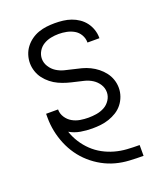

<svg xmlns="http://www.w3.org/2000/svg" viewBox="-138 -617 775 920"><g transform="rotate(-20 250.0 -156.5)"><path d="M433 215Q398 215 362.5 213Q327 211 293.5 202Q260 193 229 176Q198 159 171.5 135.5Q145 112 125 83.5Q105 55 91.5 22.5Q78 -10 71 -44.5Q64 -79 64 -114V-134H125V-133Q125 -112 137 -93.5Q149 -75 167.5 -64.5Q186 -54 207 -50.5Q228 -47 249 -47Q270 -47 291 -50.5Q312 -54 330.5 -64Q349 -74 361 -92.5Q373 -111 373 -132Q373 -154 361 -172.5Q349 -191 331 -202.5Q313 -214 291.5 -219.5Q270 -225 249 -229.5Q228 -234 207.5 -240Q187 -246 167.5 -255Q148 -264 131 -277.5Q114 -291 101 -308Q88 -325 81 -346Q74 -367 74 -388Q74 -409 80.5 -429.5Q87 -450 100 -467Q113 -484 130.5 -496.5Q148 -509 168 -516Q188 -523 209 -525.5Q230 -528 251 -528Q272 -528 293 -525.5Q314 -523 334 -516Q354 -509 371.5 -497Q389 -485 401.5 -468.5Q414 -452 421 -431.5Q428 -411 428 -390V-387H367V-389Q367 -409 356.5 -427Q346 -445 328.5 -455Q311 -465 291 -469Q271 -473 251 -473Q231 -473 211 -469Q191 -465 173.5 -454.5Q156 -444 145.5 -426Q135 -408 135 -388Q135 -367 147 -348Q159 -329 177 -317.5Q195 -306 216 -300.5Q237 -295 258 -290.5Q279 -286 300 -280.5Q321 -275 340.5 -265.5Q360 -256 377 -242.5Q394 -229 407 -212Q420 -195 427 -174.5Q434 -154 434 -132Q434 -110 426.5 -89Q419 -68 405.5 -51Q392 -34 373.5 -22.5Q355 -11 334.5 -4Q314 3 292.5 5.5Q271 8 249 8Q219 8 189.5 3Q160 -2 134 -17Q144 13 161 39.5Q178 66 200.5 87.5Q223 109 250.5 124Q278 139 308.5 147.5Q339 156 370 158Q401 160 433 160H434V215Z"/></g></svg>

Font: Iosevka SS18 Light
Style: Regular
Weight: 300
Monospace: yes
Designer: Belleve Invis
Foundry: Belleve Invis
Version: Version 25.1.1; ttfautohint (v1.8.4)